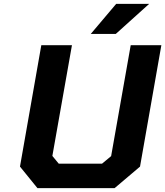

<svg xmlns="http://www.w3.org/2000/svg" viewBox="-20 -970 852 990"><path d="M448 -795 579 -950H749L577 -795ZM173 0 83 -111 193 -737H351L250 -166L283 -126H506L553 -165L654 -737H812L702 -111L571 0Z"/></svg>

Font: Tomorrow SemiBold
Style: Italic
Weight: 600
Italic angle: -10°
Designer: Tony de Marco, Monica Rizzolli
Foundry: Just in Type
Version: Version 2.002